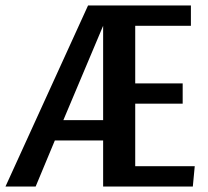

<svg xmlns="http://www.w3.org/2000/svg" viewBox="-20 -680 759 700"><path d="M676 -586H473V-376H646V-302H473V-74H690L683 0H356V-168H180L110 0H0L301 -660H676ZM211 -242H356V-586Z"/></svg>

Font: Sansita
Style: Regular
Weight: 400
Designer: Pablo Cosgaya
Foundry: Omnibus-Type
Version: Version 1.006;hotconv 1.0.109;makeotfexe 2.5.65596